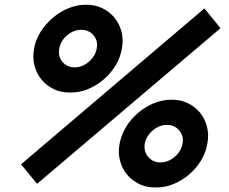

<svg xmlns="http://www.w3.org/2000/svg" viewBox="-20 -786 978 821"><path d="M126 -578Q129.5 -602.5 140.8 -626.2Q152 -650 168.5 -671Q185 -692 205.8 -709.8Q226.5 -727.5 250 -740Q273.5 -752.5 298.2 -759.2Q323 -766 347 -765.5Q384.5 -766.5 416.2 -751.5Q448 -736.5 469.2 -710.8Q490.5 -685 499.5 -650.5Q508.5 -616 501 -578Q495 -540 473.8 -505.5Q452.5 -471 422.2 -445.2Q392 -419.5 355 -404.5Q318 -389.5 280 -390.5Q242.5 -389.5 210.8 -404.5Q179 -419.5 157.8 -445.2Q136.5 -471 127.5 -505.5Q118.5 -540 126 -578ZM70 -83.5 854 -750 923 -665.5 138.5 0ZM393.5 -578Q400 -611.5 380 -635Q360.5 -658.5 327 -658.5Q295 -658.5 267 -635Q239.5 -612 233.5 -578Q227 -546 246.5 -522Q266.5 -498 299 -498Q332 -498 360 -522Q387.5 -546 393.5 -578ZM491.5 -172Q501.5 -222.5 534 -265Q568 -308.5 615.5 -334Q663.5 -359.5 712.5 -359.5Q750 -360.5 781.8 -345.5Q813.5 -330.5 834.8 -304.8Q856 -279 865 -244.5Q874 -210 866.5 -172Q860.5 -134 839.5 -99.5Q818.5 -65 788 -39.2Q757.5 -13.5 720.5 1.5Q683.5 16.5 646 15.5Q608 16.5 576.5 1.5Q545 -13.5 523.5 -39.2Q502 -65 493 -99.5Q484 -134 491.5 -172ZM760.5 -172Q766.5 -204.5 746.5 -228Q727 -252 693.5 -252Q661.5 -252 633 -228Q605 -203.5 599 -172Q593.5 -139 613.5 -115.5Q633.5 -91.5 665.5 -91.5Q699 -91.5 727 -115.5Q755.5 -140 760.5 -172Z"/></svg>

Font: Russisch Sans
Style: Bold Italic
Weight: 700
Italic angle: -10°
Designer: Michael Sharanda (font) & Cristiano Sobral (main changes)
Foundry: Michael Sharanda
Version: Version 2.00;September 8, 2020;FontCreator 13.0.0.2681 64-bi